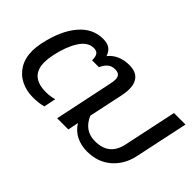

<svg xmlns="http://www.w3.org/2000/svg" viewBox="-76 -863 1190 1190"><g transform="rotate(45 519.0 -267.5)"><path d="M41 -188Q41 -218 49 -258Q79 -398 144 -474Q209 -550 299 -550Q338 -550 359 -534.5Q380 -519 390 -489Q415 -520 450.5 -535Q486 -550 528 -550Q583 -550 609 -522Q635 -494 635 -443Q635 -418 629 -388L580 -157Q619 -65 712 -65Q775 -65 811.5 -95Q848 -125 861 -186L935 -535H1036L961 -182Q942 -94 879 -39.5Q816 15 722 15Q671 15 628.5 -5.5Q586 -26 558 -70L544 0H446L526 -381Q532 -407 532 -424Q532 -447 521 -458Q510 -469 485 -469Q457 -469 438 -453.5Q419 -438 405 -407H345Q346 -436 336 -452.5Q326 -469 300 -469Q246 -469 208.5 -409Q171 -349 152 -258Q144 -218 144 -190Q144 -65 282 -65Q319 -65 354 -75L338 4Q300 15 248 15Q190 15 143 -8.5Q96 -32 68.5 -77.5Q41 -123 41 -188Z"/></g></svg>

Font: Prompt
Style: Italic
Weight: 400
Italic angle: -12°
Designer: Katatrad Team
Foundry: CadsonDemak
Version: Version 1.001